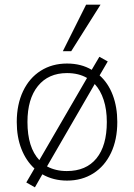

<svg xmlns="http://www.w3.org/2000/svg" viewBox="-20 -769 576 825"><path d="M484 -245Q484 -169 457 -112Q430 -55 381 -24Q332 7 268 7Q209 7 162 -20L130 36L93 15L128 -45Q92 -78 72 -129Q52 -180 52 -245Q52 -320 79 -377Q106 -434 155 -465Q204 -496 268 -496Q329 -496 374 -469L407 -525L443 -505L408 -445Q445 -412 464.5 -360.5Q484 -309 484 -245ZM149 -81 354 -434Q318 -455 268 -455Q188 -455 143 -399.5Q98 -344 98 -245Q98 -135 149 -81ZM439 -245Q439 -298 425.5 -339.5Q412 -381 387 -408L182 -54Q219 -34 267 -34Q350 -34 394.5 -88.5Q439 -143 439 -245ZM286 -549H250L350 -749H412Z"/></svg>

Font: wassup Sans
Style: Light
Weight: 200
Version: Version 2.001